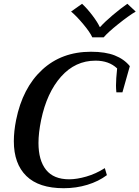

<svg xmlns="http://www.w3.org/2000/svg" viewBox="-20 -983 736 1013"><path d="M355 -922 413 -963Q439 -939 466.5 -903Q494 -867 506 -841H509Q532 -867 574.5 -903Q617 -939 652 -963L696 -922Q659 -900 604.5 -856.5Q550 -813 527 -786H467Q455 -813 418.5 -856.5Q382 -900 355 -922ZM53 -238Q53 -290 65 -350Q99 -519 202 -614.5Q305 -710 460 -710Q536 -710 585.5 -690.5Q635 -671 665 -634L626 -496H594Q592 -516 592 -532Q592 -566 598 -622Q555 -663 484 -663Q377 -663 302 -578.5Q227 -494 197 -350Q183 -282 183 -229Q183 -137 223 -87Q263 -37 345 -37Q385 -37 435.5 -51.5Q486 -66 533 -96L544 -59Q500 -26 441 -8Q382 10 316 10Q185 10 119 -54.5Q53 -119 53 -238Z"/></svg>

Font: Trirong SemiBold
Style: Italic
Weight: 600
Italic angle: -12°
Designer: Katatrad Team
Foundry: CadsonDemak
Version: Version 1.001